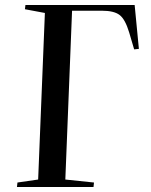

<svg xmlns="http://www.w3.org/2000/svg" viewBox="-20 -750 605 770"><path d="M48 0 50 -18 133 -30 160 -698 80 -713 82 -730H520L537 -554L518 -552L498 -620Q482 -673 459.5 -690Q437 -707 389 -707H269L242 -30L357 -18L355 0Z"/></svg>

Font: Literata 72pt Medium
Style: Italic
Weight: 500
Italic angle: -2°
Designer: Latin by Veronika Burian and Jose Scaglione. Greek by Irene Vlachou. Cyrillic by Vera Evstafieva
Foundry: TypeTogether
Version: Version 3.002